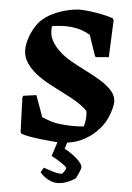

<svg xmlns="http://www.w3.org/2000/svg" viewBox="-59 -706 663 965"><g transform="rotate(5 272.5 -223.0)"><path d="M272 12Q251 12 222 9.5Q193 7 162.5 3.5Q132 0 106 -5Q80 -10 66 -15L61 -25L55 -198L59 -206L124 -215L163 -107Q184 -98 206.5 -90.5Q229 -83 258 -80Q287 -77 317.5 -76.5Q348 -76 375 -79Q379 -89 382 -113Q385 -137 381 -158Q347 -192 293 -219.5Q239 -247 190 -273Q153 -292 120.5 -317Q88 -342 68 -372Q48 -402 48 -437Q48 -463 57.5 -493Q67 -523 83 -550Q99 -577 117 -593Q151 -623 201.5 -641Q252 -659 299 -662Q325 -662 357 -658Q389 -654 420 -647.5Q451 -641 473 -633L478 -624L470 -437L405 -431L400 -437L365 -540Q343 -553 321 -560.5Q299 -568 273 -571Q246 -574 220 -572.5Q194 -571 172 -567Q170 -553 171 -538.5Q172 -524 176 -511Q188 -479 217.5 -449.5Q247 -420 287 -398Q326 -376 366.5 -356Q407 -336 441 -314.5Q475 -293 496 -268.5Q517 -244 517 -213Q514 -179 496.5 -137.5Q479 -96 443 -61Q414 -32 371.5 -11.5Q329 9 272 12ZM268 216Q243 216 219 202.5Q195 189 179 169L193 145Q206 150 234.5 159Q263 168 286 168Q290 166 297.5 154.5Q305 143 306 136Q302 130 280.5 114.5Q259 99 227 83L259 -16H307L289 41Q310 52 331 67Q352 82 366.5 98.5Q381 115 381 127Q381 133 376 145.5Q371 158 365.5 169.5Q360 181 358 184Q338 198 313.5 207Q289 216 268 216Z"/></g></svg>

Font: Labrada
Style: Bold
Weight: 700
Designer: Mercedes Jáuregui
Foundry: Omnibus-Type Team
Version: Version 1.000; ttfautohint (v1.8.4.7-5d5b)